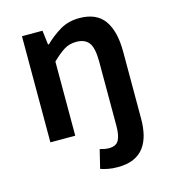

<svg xmlns="http://www.w3.org/2000/svg" viewBox="-104 -588 768 858"><g transform="rotate(-15 280.0 -159.0)"><path d="M336 185Q310 185 290.5 181Q271 177 257 172L278 86Q288 89 298.5 91Q309 93 320 93Q353 93 365 71Q377 49 377 6V-293Q377 -354 359 -379Q341 -404 300 -404Q268 -404 243.5 -388.5Q219 -373 188 -343V0H73V-491H168L176 -425H180Q213 -457 251.5 -480Q290 -503 341 -503Q420 -503 456 -452.5Q492 -402 492 -308V4Q492 43 484 76Q476 109 458 133.5Q440 158 410 171.5Q380 185 336 185Z"/></g></svg>

Font: CV Source Sans Light
Style: Bold
Weight: 600
Designer: Paul D. Hunt
Foundry: Adobe Systems Incorporated
Version: Version 3.001